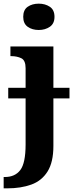

<svg xmlns="http://www.w3.org/2000/svg" viewBox="-40 -790 405 1050"><path d="M172 -626Q136 -626 111.5 -643.5Q87 -661 87 -698Q87 -736 111.5 -753Q136 -770 172 -770Q207 -770 232.5 -753Q258 -736 258 -698Q258 -661 232.5 -643.5Q207 -626 172 -626ZM-20 240V178H-13Q42 178 71 140Q100 102 100 0V-252H5V-310H100V-417Q100 -460 76.5 -471.5Q53 -483 21 -483H17V-536H252V-310H340V-252H252V8Q252 97 220 148Q188 199 131 219.5Q74 240 0 240Z"/></svg>

Font: Noto Serif
Style: Bold
Weight: 700
Designer: Monotype Design Team
Foundry: Monotype Imaging Inc.
Version: Version 2.014